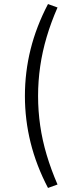

<svg xmlns="http://www.w3.org/2000/svg" viewBox="-20 -737 339 948"><path d="M217 191Q159 80 131 -33Q103 -146 103 -263Q103 -381 131 -493.5Q159 -606 217 -717L264 -700Q232 -627 210.5 -554.5Q189 -482 178.5 -409.5Q168 -337 168 -263Q168 -189 178.5 -116.5Q189 -44 210.5 28Q232 100 264 174Z"/></svg>

Font: Nunito Sans 12pt Light
Style: Regular
Weight: 300
Designer: Vernon Adams
Foundry: Vernon Adams
Version: Version 3.101;gftools[0.9.27]